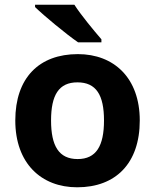

<svg xmlns="http://www.w3.org/2000/svg" viewBox="-20 -786 659 816"><path d="M296 -766H129V-756C167 -719 261 -641 312 -606H411V-619C379 -656 325 -721 296 -766ZM574 -274C574 -455 464 -556 311 -556C146 -556 45 -455 45 -274C45 -92 155 10 308 10C472 10 574 -92 574 -274ZM197 -274C197 -382 230 -436 309 -436C389 -436 422 -382 422 -274C422 -166 389 -110 310 -110C230 -110 197 -166 197 -274Z"/></svg>

Font: Noto Sans Javanese
Style: Bold
Weight: 700
Designer: Monotype Design Team
Foundry: Monotype Imaging Inc.
Version: Version 2.005